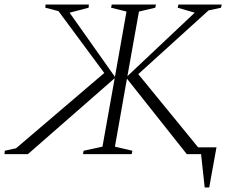

<svg xmlns="http://www.w3.org/2000/svg" viewBox="-75 -680 1014 847"><path d="M48 0H-55L-54 -15L-4 -26L385 -358L183 -631L125 -646L126 -660H317L316 -646L232 -624L432 -341L483 -629L415 -646L418 -660H613L610 -646L538 -629L487 -344L784 -624L709 -646L712 -660H903L900 -646L845 -634L535 -353L799 -30H880L848 147H828L812 0H749L485 -333L432 -33L509 -15L506 0H291L294 -15L377 -33L431 -335Z"/></svg>

Font: Spectral SC ExtraLight
Style: Italic
Weight: 275
Italic angle: -10°
Designer: Jean-Baptiste Levee
Foundry: Production Type
Version: Version 2.001